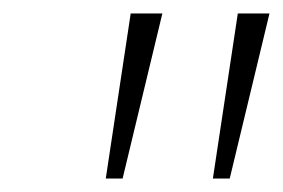

<svg xmlns="http://www.w3.org/2000/svg" viewBox="-20 -745 420 285"><path d="M296 -480 333 -725H380L321 -480ZM137 -480 174 -725H221L162 -480Z"/></svg>

Font: REM Thin
Style: Italic
Weight: 250
Italic angle: -11°
Designer: Octavio Pardo
Foundry: Ashler Design
Version: Version 1.005;gftools[0.9.28]